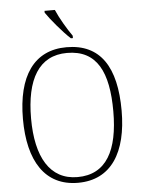

<svg xmlns="http://www.w3.org/2000/svg" viewBox="-61 -979 765 1037"><g transform="rotate(-5 321.0 -460.5)"><path d="M349 -771H360V-784C333 -822 295 -886 276 -931H220V-921C243 -886 309 -807 349 -771ZM320 10C501 10 588 -133 588 -358C588 -594 505 -725 321 -725C144 -725 53 -591 53 -359C53 -131 141 10 320 10ZM320 -21C170 -21 97 -149 97 -358C97 -570 168 -694 321 -694C484 -694 543 -570 543 -358C543 -148 477 -21 320 -21Z"/></g></svg>

Font: Noto Serif Bengali SemiCondensed ExtraLight
Style: Regular
Weight: 200
Width: 4
Designer: Juan Bruce, Universal Thirst, Indian Type Foundry and the Monotype Design Team.
Foundry: Monotype Imaging Inc.
Version: Version 2.003